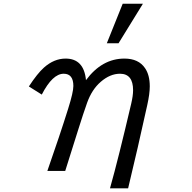

<svg xmlns="http://www.w3.org/2000/svg" viewBox="-20 -900 1040 1039"><path d="M558.1 -666 644 -879.9H753.4L621.6 -666ZM333 24.9H236.3Q269.5 -70.8 297.9 -155Q326.2 -239.3 349.1 -312.5Q377 -401.4 377 -434.6Q377 -501 324.7 -501Q264.2 -501 206.1 -388.2L136.2 -432.1Q182.1 -502.4 217.8 -534.2Q272.5 -583 335 -583Q434.1 -583 445.3 -466.3Q531.7 -583 653.3 -583Q730 -583 765.1 -530.8Q790.5 -493.7 790.5 -432.6Q790.5 -392.6 776.9 -331.5Q751 -213.4 725.1 -100.8Q699.2 11.7 673.3 119.1H575.2Q598.6 36.1 627.2 -78.4Q655.8 -192.9 689.9 -338.4Q700.2 -382.3 700.2 -411.6Q700.2 -501 629.4 -501Q575.7 -501 524.9 -457Q477.5 -416 451.7 -344.7Q430.7 -285.6 404.1 -200.9Q377.4 -116.2 342.8 -6.3Z"/></svg>

Font: BIZ UDGothic
Style: Regular
Weight: 400
Monospace: yes
Designer: TypeBank Co., Ltd.
Foundry: Morisawa Inc.
Version: Version 1.05